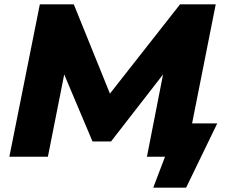

<svg xmlns="http://www.w3.org/2000/svg" viewBox="-20 -720 1055 882"><path d="M163 -700H319L485 -290L807 -700H971L832 0H655L729 -378L490 -70H405L275 -378L200 0H23ZM684 142 738 0H655L688 -153H978L835 142Z"/></svg>

Font: Argentum Sans
Style: Bold Italic
Weight: 700
Italic angle: -11°
Designer: Julieta Ulanovsky (font), Cristiano Sobral (main changes and remaster)
Foundry: Julieta Ulanovsky (font), Cristiano Sobral (main changes and remaster)
Version: Version 2.007;June 15, 2022;FontCreator 14.0.0.2814 64-bit; 